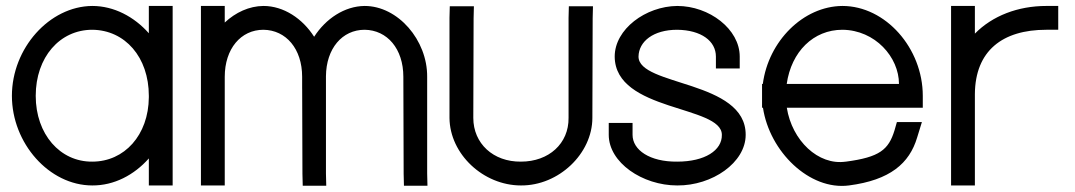

<svg xmlns="http://www.w3.org/2000/svg" viewBox="-20 -603 3610 645"><path d="M20 -281C20 -441 146 -582 290 -583C362.6 -583 430.5 -547.1 480 -491.3V-543V-583H560V-543V-284.8V-281V-20V20H480V-20V-70.8C430.7 -15.1 363.1 20.5 290 20C145 20 20 -122 20 -281ZM100 -281C100 -152 182 -59 290 -60C397.7 -60 479 -148.8 480 -276.3V-281C480 -411 400 -502 290 -503C181 -503 100 -411 100 -281Z M1035.3 -479.5C1074.4 -540.3 1137.5 -582.4 1205 -583C1317 -583 1416 -468 1415 -345V-20L1416 21H1337L1336 -19L1335 -345C1335 -439 1281 -502 1205 -503C1129.5 -503 1075.7 -439.8 1075 -346.8L1075 -345V-305V-20L1076 21H997L996 -19L995.1 -305H995V-345C995 -439 941 -502 865 -503C789 -503 735 -439 735 -345V-305V-20V20H655V-20V-305V-345V-543V-583H735V-543V-527.3C771.4 -561.3 817.1 -582.6 865 -583C933.1 -583 996.4 -540.5 1035.3 -479.5Z M1490 -543 1491 -582H1572L1571 -542L1570 -207C1570 -121 1637 -59 1730 -60C1824 -60 1891 -121 1890 -207V-543L1891 -582H1972L1971 -542L1970 -207C1970 -87 1857 21 1730 20C1604 20 1491 -85 1490 -207Z M2465 -413V-373H2385V-413C2385 -465 2336 -502 2255 -503C2175 -503 2126 -464 2125 -413C2125 -313 2486 -334 2485 -150C2485 -57 2373 21 2255 20C2138 20 2025 -57 2025 -150V-190H2105V-150C2105 -99 2163 -59 2255 -60C2348 -60 2406 -98 2405 -150C2405 -250 2046 -227 2045 -413C2045 -505 2149 -582 2255 -583C2363 -583 2465 -505 2465 -413Z M2622.9 -321H3000C3000 -411 2920 -502 2810 -503C2712.6 -503 2638.3 -429.5 2622.9 -321ZM2543.1 -241H2540V-281V-321H2542.6C2561.3 -464.5 2678.1 -582.1 2810 -583C2955 -583 3080 -441 3080 -281V-241H3040H2623.2C2640.7 -130.8 2728.9 -46.6 2821 -60H2822C2935 -75 2965 -100 2985 -165L2993 -193H3077L3061 -141C3035 -54 2970 2 2832 20C2699 37.4 2565.1 -94.1 2543.1 -241Z M3255 -490C3313.7 -549.8 3399.5 -583 3495 -583H3535V-503H3495C3347.6 -503 3256 -432.5 3255 -286.8V-282V-242V-20V20H3175V-20V-242V-282C3175 -283.3 3175 -284.6 3175 -285.9V-543V-583H3255V-543Z"/></svg>

Font: Nordica Plus
Style: NordicaClassicLight
Weight: 300
Version: Version 1.01